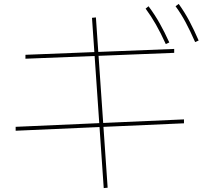

<svg xmlns="http://www.w3.org/2000/svg" viewBox="-20 -875 1040 981"><path d="M510 86 450 -784 470 -786 530 84ZM60 -207V-227L920 -265V-245ZM110 -575V-595L870 -625V-605ZM827 -650Q801 -707 776.5 -750Q752 -793 724 -831L739 -843Q771 -800 796 -755.5Q821 -711 845 -658ZM977 -660Q952 -717 928.5 -761Q905 -805 877 -843L893 -855Q924 -812 948 -766.5Q972 -721 995 -668Z"/></svg>

Font: M PLUS 2 Thin Thin
Style: Regular
Weight: 250
Version: Version 1.001